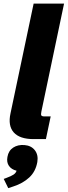

<svg xmlns="http://www.w3.org/2000/svg" viewBox="-26 -752 366 1038"><path d="M155.3 0Q80.6 0 48.3 -36.1Q16.1 -72.3 30.8 -139.2L155.8 -732.4H320.3L197.8 -149.4Q194.3 -133.3 197.5 -127.9Q200.7 -122.6 215.3 -122.6H248L222.2 0ZM18.6 265.1 -5.9 215.3 7.3 210.4Q35.2 200.2 47.6 191.7Q60.1 183.1 63.5 170.9Q35.6 164.1 22.2 144.5Q8.8 125 14.2 96.2Q20 62.5 45.4 45.9Q70.8 29.3 106.4 32.2Q143.1 35.2 162.6 60.5Q182.1 85.9 175.8 124Q166.5 175.8 132.1 207.5Q97.7 239.3 46.4 255.9Z"/></svg>

Font: Schibsted Grotesk ExtraBold
Style: Italic
Weight: 800
Italic angle: -12°
Designer: Bakken & Baeck AS, Henrik Kongsvoll
Foundry: Schibsted ASA
Version: Version 1.100; ttfautohint (v1.8.4.7-5d5b);gftools[0.9.25]